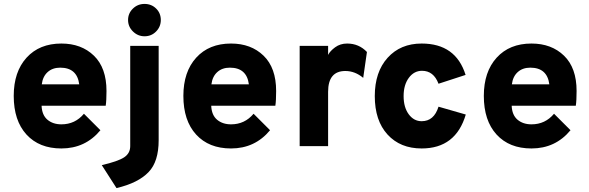

<svg xmlns="http://www.w3.org/2000/svg" viewBox="-20 -745 3005 979"><path d="M293 12Q180 12 115 -59Q50 -130 50 -256Q50 -379 115.5 -451Q181 -523 293 -523Q395 -523 459 -461Q523 -399 523 -281Q523 -232 519 -206H192Q194 -158 222 -134.5Q250 -111 293 -111Q363 -111 408 -165L492 -81Q415 12 293 12ZM193 -315H384Q373 -400 287 -400Q248 -400 223 -377.5Q198 -355 193 -315Z M717 -560Q683 -560 658 -584.5Q633 -609 633 -643Q633 -677 657.5 -701Q682 -725 717 -725Q752 -725 776 -701.5Q800 -678 800 -643Q800 -609 776 -584.5Q752 -560 717 -560ZM574 214 499 97Q581 78 612.5 57.5Q644 37 644 0V-511H789V-30Q789 79 738 132Q685 188 574 214Z M1158 12Q1045 12 980 -59Q915 -130 915 -256Q915 -379 980.5 -451Q1046 -523 1158 -523Q1260 -523 1324 -461Q1388 -399 1388 -281Q1388 -232 1384 -206H1057Q1059 -158 1087 -134.5Q1115 -111 1158 -111Q1228 -111 1273 -165L1357 -81Q1280 12 1158 12ZM1058 -315H1249Q1238 -400 1152 -400Q1113 -400 1088 -377.5Q1063 -355 1058 -315Z M1508 0V-511H1653V-465Q1663 -485 1689 -504Q1715 -523 1750 -523Q1810 -523 1851 -480L1832 -348Q1790 -383 1741 -383Q1653 -383 1653 -277V0Z M2130 12Q2021 12 1956 -59Q1891 -130 1891 -255Q1891 -378 1956.5 -450.5Q2022 -523 2130 -523Q2304 -523 2354 -363L2216 -318Q2191 -384 2132 -384Q2091 -384 2064.5 -348Q2038 -312 2038 -255Q2038 -198 2064 -162.5Q2090 -127 2130 -127Q2193 -127 2216 -201L2355 -161Q2304 12 2130 12Z M2690 12Q2577 12 2512 -59Q2447 -130 2447 -256Q2447 -379 2512.5 -451Q2578 -523 2690 -523Q2792 -523 2856 -461Q2920 -399 2920 -281Q2920 -232 2916 -206H2589Q2591 -158 2619 -134.5Q2647 -111 2690 -111Q2760 -111 2805 -165L2889 -81Q2812 12 2690 12ZM2590 -315H2781Q2770 -400 2684 -400Q2645 -400 2620 -377.5Q2595 -355 2590 -315Z"/></svg>

Font: Overpass Heavy
Style: Regular
Weight: 900
Designer: Delve Withrington, Thomas Jockin
Foundry: Delve Fonts
Version: Version 3.000;DELV;Overpass